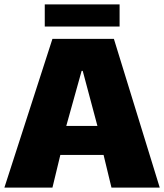

<svg xmlns="http://www.w3.org/2000/svg" viewBox="-20 -820 748 875"><path d="M452 -114H255L219 35H0L219 -643H499L708 35H488ZM352 -497 282 -246H424L357 -497ZM184 -800H525V-699H184Z"/></svg>

Font: Lalezar
Style: Bold
Weight: 700
Designer: Borna Izadpanah
Foundry: Borna Izadpanah
Version: Version 1.003;January 24, 2021;FontCreator 13.0.0.2683 64-bi